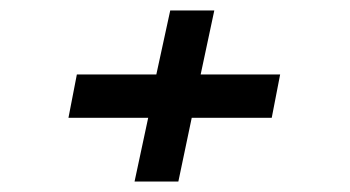

<svg xmlns="http://www.w3.org/2000/svg" viewBox="-20 -446 668 366"><path d="M498 -221.5H345.5L320 -100H236.5L262.5 -221.5H110.5L126.5 -304H278L304.5 -426H388.5L362.5 -304H514Z"/></svg>

Font: Epilogue SemiBold
Style: Italic
Weight: 600
Italic angle: -12°
Designer: Tyler Finck
Foundry: Etcetera Type Co
Version: Version 2.111; ttfautohint (v1.8.3)